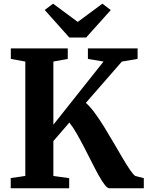

<svg xmlns="http://www.w3.org/2000/svg" viewBox="-20 -1000 784 1020"><path d="M37 0V-54L114.5 -65.5V-673L37.5 -687V-743H340V-687L263.5 -673V-337.5L530 -673L447 -687V-743H711V-687L627.5 -673L436 -453.5Q459 -433.5 484.2 -399Q509.5 -364.5 535.2 -322.8Q561 -281 585.5 -238.5Q610 -196 632 -159Q654 -122 671.2 -96.8Q688.5 -71.5 699 -65L744 -53.5V0H560.5Q550 0 535.8 -18.8Q521.5 -37.5 504.2 -68.5Q487 -99.5 467.8 -137.8Q448.5 -176 428.2 -215.2Q408 -254.5 388 -289.5Q368 -324.5 348.5 -349L263.5 -250.5V-65L347.5 -53.5V0ZM348.5 -800.5 217.5 -947 262 -980.5 393 -883.5 524 -980.5 568.5 -946.5 437.5 -800.5Z"/></svg>

Font: Merriweather 36pt
Style: Bold
Weight: 700
Designer: Eben Sorkin
Foundry: Eben Sorkin
Version: Version 2.100